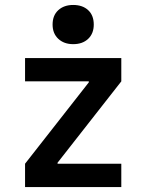

<svg xmlns="http://www.w3.org/2000/svg" viewBox="-20 -754 590 774"><path d="M81 0V-94L338 -422V-426H81V-520H469V-426L212 -98V-94H469V0ZM275 -576Q238 -576 215 -597.5Q192 -619 192 -655Q192 -692 215 -713Q238 -734 275 -734Q313 -734 335.5 -713Q358 -692 358 -655Q358 -619 335.5 -597.5Q313 -576 275 -576Z"/></svg>

Font: M PLUS Code Latin SemiExpanded Medium
Style: Regular
Weight: 500
Width: 6
Designer: Coji Morishita
Foundry: UNDERFOREST DESIGN
Version: Version 1.002; ttfautohint (v1.8.3)